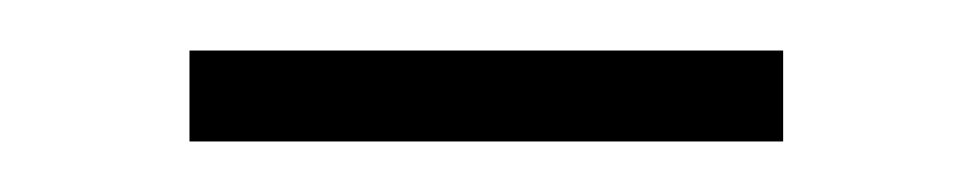

<svg xmlns="http://www.w3.org/2000/svg" viewBox="-20 -328 385 76"><path d="M55 -272V-308H290V-272Z"/></svg>

Font: Literata 60pt ExtraLight
Style: Regular
Weight: 250
Designer: Latin by Veronika Burian and Jose Scaglione. Greek by Irene Vlachou. Cyrillic by Vera Evstafieva.
Foundry: TypeTogether
Version: Version 3.103;gftools[0.9.29]